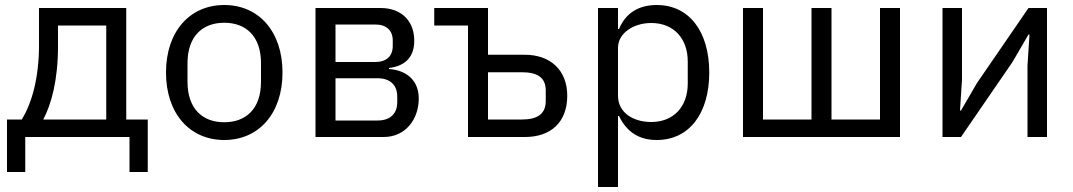

<svg xmlns="http://www.w3.org/2000/svg" viewBox="-20 -548 4293 768"><path d="M8 140H81V0H498V140H571V-70H485V-516H136V-367C136 -238 108 -136 67 -70H8ZM153 -70C185 -130 212 -227 212 -363V-446H405V-70Z M877 12C1015 12 1110 -94 1110 -258C1110 -422 1015 -528 877 -528C739 -528 644 -422 644 -258C644 -94 739 12 877 12ZM877 -59C791 -59 730 -112 730 -221V-295C730 -404 791 -457 877 -457C963 -457 1024 -404 1024 -295V-221C1024 -112 963 -59 877 -59Z M1242 0H1515C1602 0 1655 -71 1655 -154C1655 -218 1616 -266 1536 -272V-276C1602 -284 1637 -321 1637 -385C1637 -464 1586 -516 1502 -516H1242ZM1322 -66V-235H1491C1539 -235 1569 -209 1569 -162V-139C1569 -92 1539 -66 1491 -66ZM1322 -300V-450H1481C1525 -450 1551 -427 1551 -386V-364C1551 -323 1525 -300 1481 -300Z M1852 0H2080C2185 0 2249 -61 2249 -165C2249 -266 2183 -329 2079 -329H1932V-516H1717V-446H1852ZM1932 -70V-259H2068C2128 -259 2163 -239 2163 -186V-144C2163 -91 2128 -70 2068 -70Z M2372 200H2452V-84H2456C2487 -20 2536 12 2607 12C2736 12 2817 -93 2817 -258C2817 -423 2736 -528 2607 -528C2536 -528 2483 -497 2456 -432H2452V-516H2372ZM2585 -60C2512 -60 2452 -98 2452 -165V-357C2452 -414 2512 -456 2585 -456C2675 -456 2731 -394 2731 -302V-214C2731 -122 2675 -60 2585 -60Z M2952 0H3580V-516H3500V-70H3306V-516H3226V-70H3032V-516H2952Z M3750 0H3824L4030 -300L4094 -410H4098L4090 -286V0H4168V-516H4094L3888 -216L3824 -106H3820L3828 -230V-516H3750Z"/></svg>

Font: LVC Sans
Style: Regular
Weight: 400
Designer: Mike Abbink, Paul van der Laan, Pieter van Rosmalen
Foundry: Bold Monday
Version: Version 3.0